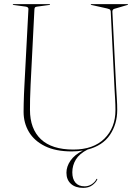

<svg xmlns="http://www.w3.org/2000/svg" viewBox="-20 -720 677 932"><path d="M536 -288 517.5 -665Q517 -669 514.5 -672.5Q512 -676 499.5 -679L423.5 -696Q420.5 -697 420.5 -698Q420.5 -700 423.5 -700H598.5Q601.5 -700 601.5 -698Q601.5 -696.5 595.5 -695L534.5 -677Q529.5 -675.5 527.2 -671.2Q525 -667 525.5 -663L544 -293Q545.5 -266 547.2 -239.5Q549 -213 549 -186Q549 -118 513.8 -65.5Q478.5 -13 405 6Q365.5 26 348.2 54.5Q331 83 331 116.5Q331 148.5 346.2 166.5Q361.5 184.5 391 184.5Q409 184.5 424.8 174.5Q440.5 164.5 447.5 150.5Q449 147.5 451 148Q453.5 149 451.5 152.5Q445 166.5 427.8 179.2Q410.5 192 384 192Q346 192 324.2 172.2Q302.5 152.5 302.5 118.5Q302.5 88.5 322 60Q341.5 31.5 382.5 10.5Q357 15 328 15Q250.5 15 198.5 -10.5Q146.5 -36 120.5 -79.5Q94.5 -123 94.5 -177Q94.5 -192 95 -215.8Q95.5 -239.5 96.5 -263.8Q97.5 -288 98.5 -305L118 -676Q118.5 -686 104 -688L45 -696Q42 -697 42 -698Q42 -700 45 -700H220Q223 -700 223 -698Q223 -697 220 -696L161 -688Q153 -687 150.2 -684.5Q147.5 -682 147 -673L128.5 -308Q126.5 -270.5 126 -239.2Q125.5 -208 125.5 -187Q125.5 -94.5 178.5 -44.2Q231.5 6 336 6Q433 6 486.8 -47Q540.5 -100 540.5 -186Q540.5 -211.5 538.8 -239.2Q537 -267 536 -288Z"/></svg>

Font: Fraunces 144pt S000 Thin
Style: Regular
Weight: 100
Version: Version 1.000; ttfautohint (v1.8.3)